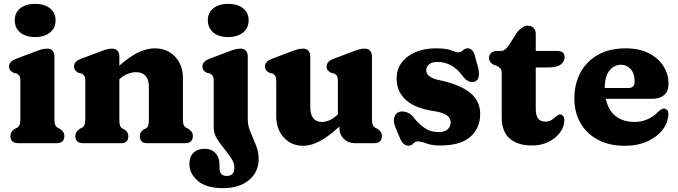

<svg xmlns="http://www.w3.org/2000/svg" viewBox="-20 -742 3514 995"><path d="M162 -550Q113.5 -550 85 -573.5Q56.5 -597 56.5 -637Q56.5 -676 85 -699Q113.5 -722 162 -722Q210.5 -722 239.2 -699Q268 -676 268 -637Q268 -597 239.2 -573.5Q210.5 -550 162 -550ZM262 -450V-126Q262 -103 266.5 -93.8Q271 -84.5 279 -80L289.5 -75Q313.5 -60 313.5 -37Q313.5 0 272.5 0H75Q34 0 34 -37Q34 -60 57.5 -75L68.5 -80Q76.5 -84.5 81 -93.8Q85.5 -103 85.5 -126V-321.5Q85.5 -342 80 -349.5Q74.5 -357 65.5 -361.5L50.5 -364.5Q40 -370 33.5 -377.5Q27 -385 27 -397.5Q27 -423.5 62.5 -437L158 -473Q180 -481.5 194.8 -485.8Q209.5 -490 225.5 -490Q242.5 -490 252.2 -479Q262 -468 262 -450Z M598.5 -450V-402Q654 -450.5 698.2 -471Q742.5 -491.5 781 -491.5Q846.5 -491.5 887.2 -448.5Q928 -405.5 928 -336.5V-126Q928 -102.5 932.2 -93.5Q936.5 -84.5 945 -80L955.5 -75Q967 -67 973.2 -58.5Q979.5 -50 979.5 -37Q979.5 0 938.5 0H741.5Q704.5 0 704.5 -37Q704.5 -58 723.5 -70L735 -76Q744 -80.5 747.8 -90.5Q751.5 -100.5 751.5 -126V-293.5Q751.5 -330 734 -349Q716.5 -368 685.5 -368Q666 -368 644 -360.2Q622 -352.5 600 -332.5L598.5 -331.5V-126Q598.5 -100.5 602.2 -90.5Q606 -80.5 615 -76L626 -70Q645 -58 645 -37Q645 0 608 0H411.5Q370.5 0 370.5 -37Q370.5 -60 394 -75L405 -80Q413 -84.5 417.5 -93.8Q422 -103 422 -126V-321.5Q422 -342 416.5 -349.5Q411 -357 402 -361.5L387 -364.5Q376.5 -370 370 -377.5Q363.5 -385 363.5 -397.5Q363.5 -423.5 399 -437L494.5 -473Q516.5 -481.5 531.2 -485.8Q546 -490 562 -490Q579 -490 588.8 -479Q598.5 -468 598.5 -450Z M1162.5 -550Q1114 -550 1085.5 -573.5Q1057 -597 1057 -637Q1057 -676 1085.5 -699Q1114 -722 1162.5 -722Q1211 -722 1239.8 -699Q1268.5 -676 1268.5 -637Q1268.5 -597 1239.8 -573.5Q1211 -550 1162.5 -550ZM1264 -122Q1264 -91.5 1278.2 -57.8Q1292.5 -24 1306.5 11Q1320.5 46 1320.5 81Q1320.5 149 1270.5 191Q1220.5 233 1136 233Q1048.5 233 1005 195.2Q961.5 157.5 961.5 108.5Q961.5 70 983 49.5Q1004.5 29 1040 29Q1076 29 1096.8 51.8Q1117.5 74.5 1117.5 111V128.5Q1117.5 170 1155.5 170Q1194.5 169.5 1194.5 126Q1194.5 102 1178.2 77.8Q1162 53.5 1141 28Q1120 2.5 1103.8 -24.2Q1087.5 -51 1087.5 -80V-321.5Q1087.5 -342 1082 -349.5Q1076.5 -357 1067.5 -361.5L1052.5 -364.5Q1042 -369.5 1035.5 -377.2Q1029 -385 1029 -397.5Q1029 -423.5 1064.5 -437L1160 -473Q1182 -481.5 1196.8 -485.8Q1211.5 -490 1227.5 -490Q1244.5 -490 1254.2 -479Q1264 -468 1264 -450Z M1411.5 -141.5V-321.5Q1411.5 -342 1406 -349.5Q1400.5 -357 1391.5 -361.5L1376.5 -364.5Q1366 -370 1359.5 -377.5Q1353 -385 1353 -397.5Q1353 -423.5 1388.5 -437L1484 -473Q1506 -481.5 1520.8 -485.8Q1535.5 -490 1551.5 -490Q1568.5 -490 1578.2 -479Q1588 -468 1588 -450V-184.5Q1588 -148 1603.8 -129Q1619.5 -110 1647 -110Q1665.5 -110 1685 -117.8Q1704.5 -125.5 1725.5 -144.5L1731 -149.5V-321.5Q1731 -342 1725.5 -349.5Q1720 -357 1711 -361.5L1696 -364.5Q1685.5 -370 1679 -377.5Q1672.5 -385 1672.5 -397.5Q1672.5 -423.5 1708 -437L1803.5 -473Q1825.5 -481.5 1840.2 -485.8Q1855 -490 1871 -490Q1888 -490 1897.8 -479Q1907.5 -468 1907.5 -450V-126Q1907.5 -103 1912 -93.8Q1916.5 -84.5 1924.5 -80L1935.5 -75Q1959 -60.5 1959 -37Q1959 0 1918 0H1818.5Q1785.5 0 1762.2 -22.2Q1739 -44.5 1739 -79V-86.5Q1681 -33 1636 -9.8Q1591 13.5 1551.5 13.5Q1489.5 13.5 1450.5 -29.5Q1411.5 -72.5 1411.5 -141.5Z M2248 -421Q2218 -421 2203.5 -408.5Q2189 -396 2189 -378.5Q2189 -359.5 2205.2 -347Q2221.5 -334.5 2249 -328.5Q2363.5 -304.5 2416 -261.5Q2468.5 -218.5 2468.5 -152Q2468.5 -77.5 2417.2 -32.8Q2366 12 2260 12Q2218 12 2190.2 1.5Q2162.5 -9 2146.5 -9Q2131 -9 2121.8 2Q2112.5 13 2097.5 13Q2083.5 13 2072.2 3.8Q2061 -5.5 2052.5 -26.5L2028.5 -83.5Q2017 -113.5 2023.5 -134.2Q2030 -155 2047.5 -161.5Q2065.5 -167.5 2086.2 -160.8Q2107 -154 2121.5 -136Q2147 -102 2178.8 -79.8Q2210.5 -57.5 2253 -57.5Q2285 -57.5 2300.2 -72Q2315.5 -86.5 2315.5 -108.5Q2315.5 -152 2236 -165Q2132.5 -179.5 2084 -223.2Q2035.5 -267 2035.5 -335.5Q2035.5 -382 2061.2 -417Q2087 -452 2132.8 -471.8Q2178.5 -491.5 2238.5 -491.5Q2293.5 -491.5 2319.2 -481Q2345 -470.5 2353 -470.5Q2368 -470.5 2379 -481Q2390 -491.5 2404 -491.5Q2415.5 -491.5 2425.2 -483Q2435 -474.5 2440.5 -454.5L2458.5 -389Q2464.5 -365 2460.5 -344.2Q2456.5 -323.5 2437 -318Q2406 -310 2375 -351Q2351.5 -384 2318.5 -402.5Q2285.5 -421 2248 -421Z M2552 -402 2539.5 -406Q2528 -411.5 2521.2 -420Q2514.5 -428.5 2514.5 -442.5Q2514.5 -458 2525.5 -468Q2536.5 -478 2554.5 -478H2576.5Q2598 -478 2619 -510.5L2656.5 -570Q2668 -586.5 2684 -597.8Q2700 -609 2714 -609Q2733 -609 2744.8 -597.8Q2756.5 -586.5 2756.5 -566V-478H2867.5Q2906 -478 2906 -446Q2906 -423 2886 -407.8Q2866 -392.5 2819.5 -392.5H2756.5V-175.5Q2756.5 -111.5 2806.5 -111.5Q2826 -111.5 2839.5 -121Q2853 -130.5 2863.2 -139.8Q2873.5 -149 2884.5 -148.5Q2893 -148 2899 -140Q2905 -132 2904.5 -118.5Q2904 -84 2881.5 -54.2Q2859 -24.5 2821.5 -6.2Q2784 12 2738.5 12Q2662.5 12 2621.2 -24Q2580 -60 2580 -134.5V-359.5Q2580 -380.5 2572.5 -388.2Q2565 -396 2552 -402Z M3444.5 -307.5Q3444.5 -270.5 3422.2 -250.2Q3400 -230 3359 -230H3119.5Q3132 -170 3171 -140Q3210 -110 3267.5 -110Q3305 -110 3336.5 -124.2Q3368 -138.5 3389 -161.5Q3410.5 -180.5 3422 -179.5Q3430.5 -178.5 3437 -172.2Q3443.5 -166 3443.5 -151Q3443 -108.5 3415 -71Q3387 -33.5 3336.2 -10Q3285.5 13.5 3217 13.5Q3137.5 13.5 3079 -17.5Q3020.5 -48.5 2988.5 -103.8Q2956.5 -159 2956.5 -231.5Q2956.5 -306.5 2987.8 -365.2Q3019 -424 3078.5 -457.8Q3138 -491.5 3223.5 -491.5Q3291.5 -491.5 3341 -466.8Q3390.5 -442 3417.5 -400.2Q3444.5 -358.5 3444.5 -307.5ZM3198.5 -406.5Q3163 -406.5 3138.5 -376.5Q3114 -346.5 3114 -286H3236Q3269 -286 3269 -318Q3269 -362 3248.2 -384.2Q3227.5 -406.5 3198.5 -406.5Z"/></svg>

Font: Fraunces 9pt SuperSoft
Style: Bold
Weight: 700
Version: Version 1.000;[b76b70a41]